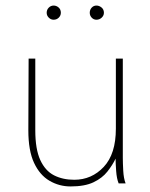

<svg xmlns="http://www.w3.org/2000/svg" viewBox="-20 -660 540 691"><path d="M234 11Q193 11 158 -9.5Q123 -30 102.5 -74Q82 -118 82 -191L83 -449H107V-191Q107 -123 125 -84Q143 -45 174.5 -29Q206 -13 247 -13Q310 -13 353.5 -59.5Q397 -106 397 -197V-449H422V-92Q422 -74 423.5 -46Q425 -18 432 0H407Q400 -17 398 -45Q396 -73 396 -89Q385 -66 366.5 -42.5Q348 -19 316.5 -4Q285 11 234 11ZM173 -589Q163 -589 155.5 -596.5Q148 -604 148 -614Q148 -625 155.5 -632.5Q163 -640 173 -640Q183 -640 191 -633Q199 -626 199 -614Q199 -604 191.5 -596.5Q184 -589 173 -589ZM327 -589Q317 -589 310 -596.5Q303 -604 303 -614Q303 -625 310 -632.5Q317 -640 327 -640Q337 -640 345.5 -633Q354 -626 354 -614Q354 -604 346 -596.5Q338 -589 327 -589Z"/></svg>

Font: Inconsolata ExtraLight
Style: Regular
Weight: 200
Monospace: yes
Designer: Raph Levien, Cyreal, Brenton Simpson
Foundry: Raph Levien, Cyreal, Google
Version: Version 3.001; ttfautohint (v1.8.2.53-6de2)